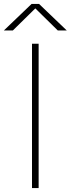

<svg xmlns="http://www.w3.org/2000/svg" viewBox="-56 -964 362 984"><path d="M108 0V-740H142V0ZM-36 -808 106 -944H144L286 -808H240L125 -921L10 -808Z"/></svg>

Font: Encode Sans Expanded Thin
Style: Regular
Weight: 100
Width: 7
Designer: Multiple Designers
Foundry: Impallari Type
Version: Version 3.000; ttfautohint (v1.8.3) -l 8 -r 50 -G 200 -x 14 